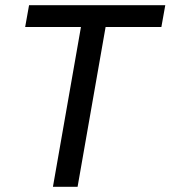

<svg xmlns="http://www.w3.org/2000/svg" viewBox="-20 -720 657 740"><path d="M92 -700H617L602 -616H387L279 0H184L292 -616H77Z"/></svg>

Font: ABeeZee
Style: Italic
Weight: 400
Italic angle: -10°
Designer: Anja Meiners
Foundry: Anja Meiners
Version: Version 1.003; ttfautohint (v1.8.3)